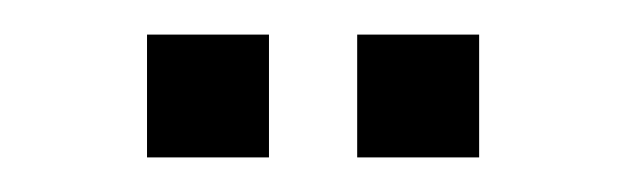

<svg xmlns="http://www.w3.org/2000/svg" viewBox="-20 -731 360 111"><path d="M186.5 -640V-711H257V-640ZM65 -640V-711H135.5V-640Z"/></svg>

Font: Big Shoulders Stencil Text Medium
Style: Regular
Weight: 500
Designer: Patric King
Foundry: XO Type Co
Version: Version 1.000